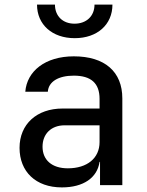

<svg xmlns="http://www.w3.org/2000/svg" viewBox="-20 -805 640 835"><path d="M305 -639C403 -639 469 -698 469 -785H391C391 -735 356 -702 304 -702C253 -702 219 -735 219 -785H141C141 -698 207 -639 305 -639ZM249 10C343 10 403 -32 413 -101H415V0H512V-377C512 -493 436 -560 301 -560C176 -560 97 -495 90 -406H188C191 -450 234 -476 301 -476C376 -476 413 -443 413 -375V-333H252C140 -333 65 -265 65 -162C65 -59 135 10 249 10ZM275 -73C206 -73 165 -109 165 -167C165 -223 203 -260 261 -260H413V-187C413 -117 359 -73 275 -73Z"/></svg>

Font: JetBrains Mono Medium
Style: Regular
Weight: 436
Monospace: yes
Designer: Philipp Nurullin, Konstantin Bulenkov
Foundry: JetBrains
Version: Version 2.305